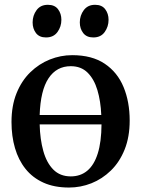

<svg xmlns="http://www.w3.org/2000/svg" viewBox="-20 -788 602 818"><path d="M274 11Q211 11 164.8 -10Q118.5 -31 88.5 -68.8Q58.5 -106.5 43.8 -157.2Q29 -208 29 -268Q29 -337.5 50.5 -390.8Q72 -444 109 -480Q146 -516 192.2 -534.5Q238.5 -553 287.5 -553Q372 -553 426.2 -516.5Q480.5 -480 506.5 -417Q532.5 -354 532.5 -274.5Q532.5 -204.5 511 -151Q489.5 -97.5 452.5 -61.5Q415.5 -25.5 369.5 -7.2Q323.5 11 274 11ZM281.5 -36.5Q323 -36.5 352 -60.8Q381 -85 396.5 -134.2Q412 -183.5 412.5 -258H149Q150.5 -195 164.5 -144.8Q178.5 -94.5 207.2 -65.5Q236 -36.5 281.5 -36.5ZM149 -298H411.5Q409 -357 395 -404Q381 -451 353.2 -478.5Q325.5 -506 281.5 -506Q221 -506 186.8 -454.5Q152.5 -403 149 -298ZM175.5 -628.5Q147.5 -628.5 133.2 -647.2Q119 -666 119 -692.5Q119 -722 135.8 -744.8Q152.5 -767.5 183.5 -767.5H184.5Q213 -767.5 227.2 -748.8Q241.5 -730 241.5 -703.5Q241.5 -674.5 224.8 -651.5Q208 -628.5 176.5 -628.5ZM377 -628.5Q349 -628.5 334.5 -647.2Q320 -666 320 -692.5Q320 -722 337 -744.8Q354 -767.5 384.5 -767.5H385.5Q414 -767.5 428.2 -748.8Q442.5 -730 442.5 -703.5Q442.5 -674.5 426 -651.5Q409.5 -628.5 378 -628.5Z"/></svg>

Font: Merriweather 60pt Medium
Style: Regular
Weight: 500
Version: Version 2.100